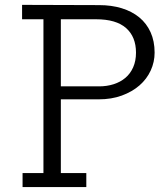

<svg xmlns="http://www.w3.org/2000/svg" viewBox="-20 -761 673 781"><path d="M381.3 -356.9H227.5V-57.1H331.1V0H71.8V-57.1H156.7V-682.6H69.8V-741.2L383.3 -740.2Q433.6 -740.2 475.1 -727.5Q516.6 -714.8 546.4 -690.4Q576.2 -666 592.5 -629.9Q608.9 -593.8 608.9 -546.9Q608.9 -508.8 593 -474.1Q577.1 -439.5 547.4 -413.6Q517.6 -387.7 475.6 -372.3Q433.6 -356.9 381.3 -356.9ZM371.1 -682.6H227.5V-409.7H383.3Q415 -409.7 442.4 -418.5Q469.7 -427.2 490 -444.3Q510.3 -461.4 521.7 -487.3Q533.2 -513.2 533.2 -546.9Q533.2 -611.3 492.7 -647Q452.1 -682.6 371.1 -682.6Z"/></svg>

Font: Twentytwelve Slab Light
Style: TwentytwelveSlab
Weight: 300
Designer: Domenico Catapano
Version: Version 1.00 2012